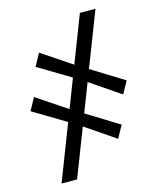

<svg xmlns="http://www.w3.org/2000/svg" viewBox="-133 -860 909 1109"><g transform="rotate(-15 321.0 -305.5)"><path d="M95 157.5 452.5 -767.5 545.5 -767 188 157.5ZM477.5 -7.5 280.5 -142 235.5 -169 30 -292.5 70.5 -366.5 262.5 -238 307 -212 518.5 -81.5ZM572 -247.5 375 -381.5 330 -409 124.5 -532.5 165 -606.5 357 -478 401.5 -451.5 612.5 -321Z"/></g></svg>

Font: Merriweather 48pt ExtraBold
Style: Regular
Weight: 800
Version: Version 2.100